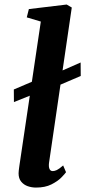

<svg xmlns="http://www.w3.org/2000/svg" viewBox="-20 -838 385 868"><path d="M43 -376.5 42.5 -433.5 148 -478.5 202.5 -493 344.5 -555.5 345 -494.5 200 -432.5 143.5 -417ZM201.5 -101Q199.5 -84 203.8 -74.2Q208 -64.5 218.5 -64.5Q226.5 -64.5 236.8 -69.2Q247 -74 265.5 -90L278.5 -59.5Q273.5 -52 257 -35.2Q240.5 -18.5 212.2 -4.2Q184 10 142.5 10Q123.5 10 105.5 3.8Q87.5 -2.5 75.8 -16.8Q64 -31 64 -54.5Q64 -59.5 64.8 -66.5Q65.5 -73.5 66.5 -80.2Q67.5 -87 68 -91L164.5 -740.5L101 -759.5L110.5 -797L281.5 -817.5L304.5 -804Z"/></svg>

Font: Merriweather 20pt
Style: Bold Italic
Weight: 700
Italic angle: -7.8°
Version: Version 2.101